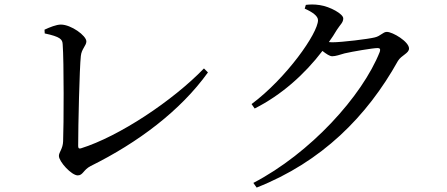

<svg xmlns="http://www.w3.org/2000/svg" viewBox="-20 -797 2020 867"><path d="M181 -663 182 -646C253 -631 262 -619 263 -597C269 -522 268 -228 265 -159C264 -125 246 -110 246 -93C246 -67 303 -5 331 -5C355 -5 356 -30 389 -47C603 -153 795 -297 919 -470L901 -488C760 -342 518 -181 345 -127C336 -125 333 -128 333 -138C333 -231 339 -490 345 -544C348 -576 370 -591 370 -610C370 -636 301 -686 255 -686C234 -686 205 -674 181 -663Z M1124 29 1139 50C1433 -66 1637 -271 1777 -522C1793 -548 1827 -556 1827 -578C1827 -609 1753 -653 1727 -653C1709 -653 1699 -634 1672 -628C1645 -621 1524 -606 1480 -606L1465 -607C1478 -625 1490 -643 1501 -662C1517 -687 1530 -695 1530 -714C1530 -734 1471 -767 1424 -774C1398 -778 1379 -777 1361 -775L1356 -758C1390 -743 1416 -725 1416 -706C1416 -647 1273 -444 1116 -327L1130 -307C1251 -368 1355 -461 1436 -567C1454 -553 1469 -543 1480 -543C1496 -543 1515 -550 1536 -556C1570 -564 1664 -580 1685 -580C1695 -580 1699 -576 1695 -563C1615 -362 1381 -105 1124 29Z"/></svg>

Font: Noto Serif JP Medium
Style: Regular
Weight: 500
Designer: Ryoko NISHIZUKA 西塚涼子 (kana & ideographs); Frank Grießhammer (Latin, Greek & Cyrillic); Wenlong ZHANG 张文龙 (bopomofo); San
Foundry: Adobe
Version: Version 2.001;hotconv 1.1.0;makeotfexe 2.6.0